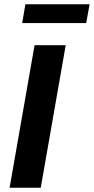

<svg xmlns="http://www.w3.org/2000/svg" viewBox="-20 -880 440 900"><path d="M25 0 142 -668H288L171 0ZM84 -772 99 -860H400L384 -772Z"/></svg>

Font: Gantari
Style: Bold Italic
Weight: 700
Italic angle: -10°
Designer: Anugrah Pasau
Foundry: Lafontype
Version: Version 1.000; ttfautohint (v1.8.4.7-5d5b)